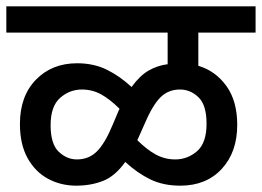

<svg xmlns="http://www.w3.org/2000/svg" viewBox="-20 -642 828 607"><path d="M0 -539V-622H788V-539H607V-434Q661 -418 695.5 -370.5Q730 -323 730 -247Q730 -161 681 -108Q632 -55 550 -55Q496 -55 455 -75Q414 -95 376 -130Q344 -85 305.5 -70Q267 -55 221 -55Q172 -55 131.5 -77Q91 -99 67 -142.5Q43 -186 43 -250Q43 -338 93.5 -390Q144 -442 224 -442Q276 -442 317 -422Q358 -402 396 -367Q422 -403 450 -419Q478 -435 510 -439V-539ZM417 -205Q416 -202 414 -199Q444 -169 472.5 -153.5Q501 -138 534 -138Q573 -138 603 -164Q633 -190 633 -251Q633 -310 607.5 -334.5Q582 -359 549 -359Q511 -359 486 -333Q461 -307 437 -250ZM140 -246Q140 -187 165.5 -162.5Q191 -138 223 -138Q261 -138 286.5 -163.5Q312 -189 336 -247L355 -292Q357 -296 358 -298Q328 -328 300 -343.5Q272 -359 239 -359Q200 -359 170 -332.5Q140 -306 140 -246Z"/></svg>

Font: Noto Sans Medium
Style: Regular
Weight: 500
Designer: Monotype Design Team
Foundry: Monotype Imaging Inc.
Version: Version 2.007